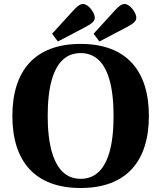

<svg xmlns="http://www.w3.org/2000/svg" viewBox="-20 -927 808 962"><path d="M241 -758 270 -719 407 -791C441 -809 455 -821 455 -839C455 -862 424 -907 396 -907C378 -907 362 -890 346 -873ZM449 -758 478 -719 615 -791C649 -809 663 -821 663 -839C663 -862 632 -907 604 -907C586 -907 570 -890 554 -873ZM42 -346C42 -120 154 15 384 15C614 15 726 -120 726 -346C726 -572 614 -707 384 -707C154 -707 42 -572 42 -346ZM219 -346C219 -467 237 -661 384 -661C531 -661 549 -467 549 -346C549 -225 531 -31 384 -31C239 -31 219 -225 219 -346Z"/></svg>

Font: Heuristica
Style: Bold
Weight: 700
Version: Version 1.0.1